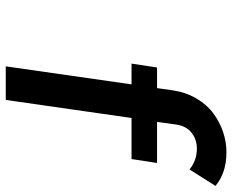

<svg xmlns="http://www.w3.org/2000/svg" viewBox="-88 -698 787 650"><g transform="rotate(90 305.0 -373.5)"><path d="M195.8 -425.8 209 -512.2H278.8L286.1 -564Q292.5 -608.9 313.5 -644.8Q334.5 -680.7 363.8 -702.4Q393.1 -724.1 427 -735.6Q460.9 -747.1 496.1 -747.1Q565.4 -747.1 609.9 -710L554.2 -622.1Q523.4 -647 483.9 -647Q452.6 -647 429.7 -628.9Q406.7 -610.8 401.9 -575.2L393.1 -512.2H532.2L519 -425.8H379.9L318.8 0H205.1L266.1 -425.8Z"/></g></svg>

Font: Trueno
Style: Italic
Weight: 400
Designer: Julieta Ulanovsky
Foundry: Julieta Ulanovsky
Version: Version 3.001b | FøM Fix